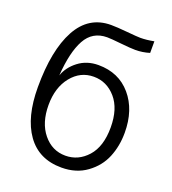

<svg xmlns="http://www.w3.org/2000/svg" viewBox="-140 -865 884 987"><g transform="rotate(20 302.0 -371.0)"><path d="M53.7 -330.1Q53.7 -532.2 115.2 -645.5Q176.8 -758.8 298.8 -758.8Q330.1 -758.8 387.7 -753.4Q445.3 -748 461.9 -748Q495.1 -748 536.1 -755.9V-692.4Q498 -680.7 459 -680.7Q433.6 -680.7 377.9 -686.5Q322.3 -692.4 301.8 -692.4Q221.7 -692.4 183.6 -623Q145.5 -553.7 136.7 -423.8Q153.3 -472.7 199.2 -507.8Q245.1 -543 308.6 -543Q419.9 -543 486.8 -464.8Q553.7 -386.7 553.7 -261.7Q553.7 -188.5 528.3 -127Q502.9 -65.4 445.8 -23.9Q388.7 17.6 308.6 17.6Q184.6 17.6 119.1 -74.2Q53.7 -166 53.7 -330.1ZM136.7 -262.7Q136.7 -165 185.1 -106Q233.4 -46.9 306.6 -46.9Q377 -46.9 426.8 -102.5Q476.6 -158.2 476.6 -262.7Q476.6 -365.2 427.2 -421.9Q377.9 -478.5 306.6 -478.5Q233.4 -478.5 185.1 -418.5Q136.7 -358.4 136.7 -262.7Z"/></g></svg>

Font: Gothic A1
Style: Regular
Weight: 400
Designer: HanYang I&C Co.,Ltd.
Foundry: HanYang I&C Co.,Ltd.
Version: Version 2.50